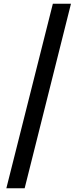

<svg xmlns="http://www.w3.org/2000/svg" viewBox="-20 -826 428 1028"><path d="M14 182H112L360 -806H263Z"/></svg>

Font: Noto Sans HK
Style: Bold
Weight: 700
Designer: Ryoko NISHIZUKA 西塚涼子 (kana, bopomofo & ideographs); Paul D. Hunt (Latin, Greek & Cyrillic); Sandoll Communications 산돌커뮤니
Foundry: Adobe
Version: Version 2.002;hotconv 1.0.116;makeotfexe 2.5.65601